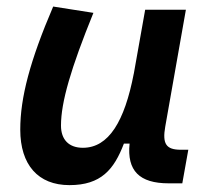

<svg xmlns="http://www.w3.org/2000/svg" viewBox="-20 -547 626 578"><path d="M189 10.3C284.2 10.3 323.2 -36.6 353 -114.7H370.1C361.8 -33.2 399.4 4.9 487.8 4.9H528.8L546.9 -96.2H524.4C480 -96.2 468.3 -113.8 477.5 -166L539.6 -517.6H417L382.8 -325.2V-325.7C355 -181.2 307.1 -102.1 229.5 -102.1C187.5 -102.1 163.6 -126.5 163.6 -168.9C163.6 -239.7 193.4 -341.3 261.2 -508.3L140.1 -527.3C70.3 -364.3 41 -253.4 41 -156.7C41 -50.8 94.7 10.3 189 10.3Z"/></svg>

Font: Cascadia Code SemiBold
Style: Italic
Weight: 600
Italic angle: -10°
Monospace: yes
Designer: Aaron Bell
Foundry: Saja Typeworks
Version: Version 2404.023